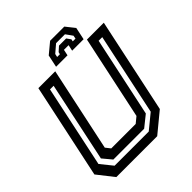

<svg xmlns="http://www.w3.org/2000/svg" viewBox="-229 -995 1139 1139"><g transform="rotate(-45 340.5 -425.0)"><path d="M86 0 5 -103 132 -700H273.5L161 -172L185 -141.5H390L427 -172L539.5 -700H681L554 -103L429 0ZM126.5 -55H413L504.5 -130L614 -646H583.5L476.5 -143L405.5 -86H147L99.5 -143L206 -646H175.5L66 -130ZM499 -849.5 543.5 -793.5 527 -715.5H431L439 -753.5H400L392 -715.5H296L312.5 -793.5L380 -849.5ZM469.5 -814.5H395L346 -772.5L341.5 -752H364.5L368 -766L397 -792H457L475.5 -766L472.5 -752H495.5L499.5 -772.5Z"/></g></svg>

Font: Tourney SemiBold
Style: Italic
Weight: 600
Italic angle: -12°
Version: Version 1.015